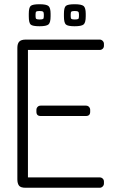

<svg xmlns="http://www.w3.org/2000/svg" viewBox="-20 -887 540 907"><path d="M102 -700H451Q459 -700 465 -694Q471 -688 471 -680V-671Q471 -662 465 -656.5Q459 -651 451 -651H112V-49H451Q459 -49 465 -43.5Q471 -38 471 -29V-20Q471 -12 465 -6Q459 0 451 0H101Q77 0 69.5 -10.5Q62 -21 62 -40V-661Q62 -681 71 -690.5Q80 -700 102 -700ZM172 -388H386Q395 -388 400.5 -382Q406 -376 406 -368V-359Q406 -339 386 -339H172Q152 -339 152 -359V-368Q152 -376 157.5 -382Q163 -388 172 -388ZM385 -822V-810Q385 -780 375 -771.5Q365 -763 332.5 -763Q300 -763 291 -771.5Q282 -780 282 -810V-822Q282 -851 291 -859Q300 -867 332.5 -867Q365 -867 375 -858.5Q385 -850 385 -822ZM219 -822V-810Q219 -780 209 -771.5Q199 -763 166.5 -763Q134 -763 125 -771Q116 -779 116 -810V-822Q116 -851 125 -859Q134 -867 166.5 -867Q199 -867 209 -858.5Q219 -850 219 -822ZM148 -820V-810Q148 -800 151.5 -797.5Q155 -795 167.5 -795Q180 -795 183.5 -797.5Q187 -800 187 -810V-820Q187 -829 183 -832Q179 -835 167 -835Q155 -835 151.5 -832.5Q148 -830 148 -820ZM314 -820V-810Q314 -800 317.5 -797.5Q321 -795 333.5 -795Q346 -795 349.5 -797.5Q353 -800 353 -810V-820Q353 -829 349 -832Q345 -835 333 -835Q321 -835 317.5 -832.5Q314 -830 314 -820Z"/></svg>

Font: Text Me One
Style: Regular
Weight: 400
Designer: Julia Petretta
Foundry: Julia Petretta
Version: Version 1.003